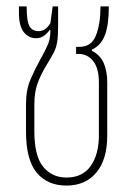

<svg xmlns="http://www.w3.org/2000/svg" viewBox="-20 -568 419 598"><path d="M187 10Q128 10 94.5 -30Q61 -70 61 -158V-243Q61 -288 74.5 -319.5Q88 -351 104 -380Q122 -412 129.5 -430Q137 -448 137 -474L135 -475Q128 -465 117.5 -457Q107 -449 92 -449Q69 -449 54 -468Q39 -487 39 -528V-548H63Q63 -501 72 -486Q81 -471 100 -471Q122 -471 137 -496L144 -548H161V-487Q161 -455 158 -437Q155 -419 147.5 -404.5Q140 -390 126 -367Q107 -336 97 -308.5Q87 -281 87 -242V-159Q87 -82 114.5 -48.5Q142 -15 187 -15Q237 -15 262.5 -51Q288 -87 288 -147V-311Q288 -356 270 -378Q252 -400 226 -400H217V-422H227Q265 -422 279 -458Q293 -494 293 -548H319Q319 -491 307 -459Q295 -427 266 -413V-410Q293 -396 303.5 -370.5Q314 -345 314 -312V-146Q314 -71 280 -30.5Q246 10 187 10Z"/></svg>

Font: Noto Sans Thai ExtCond Thin
Style: Regular
Weight: 100
Width: 2
Designer: Monotype Design Team
Foundry: Monotype Imaging Inc.
Version: Version 2.002; ttfautohint (v1.8.4.7-5d5b)